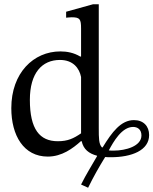

<svg xmlns="http://www.w3.org/2000/svg" viewBox="-20 -726 719 900"><path d="M500 11C597 11 679 -21 679 -93C679 -135 652 -163 608 -163C547 -163 505 -107 461 -35H458C443 -50 443 -79 443 -125V-706H416L290 -671V-643C290 -643 307 -645 316 -645C355 -645 360 -636 360 -592V-461H356C326 -479 294 -485 263 -485C137 -485 33 -384 33 -219C33 -91 91 8 204 8C270 8 321 -30 359 -64H363C371 -26 397 -6 435 4V6C407 55 385 89 360 139L393 154C419 101 444 57 473 10C481 11 490 11 500 11ZM251 -64C166 -64 120 -120 120 -258C120 -384 177 -445 261 -445C323 -445 352 -406 360 -365V-101C325 -77 298 -64 251 -64ZM490 -21C512 -62 551 -131 604 -131C625 -131 643 -119 643 -91C643 -41 570 -20 513 -20C504 -20 497 -20 490 -21Z"/></svg>

Font: STIX Two Text
Style: Regular
Weight: 400
Designer: Ross Mills, John Hudson & Paul Hanslow, Tiro Typeworks Ltd; with prior portions MicroPress Inc., and Coen Hoffman.
Foundry: Tiro Typeworks Ltd
Version: Version 2.13 b171